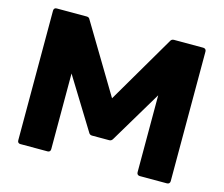

<svg xmlns="http://www.w3.org/2000/svg" viewBox="-112 -921 1296 1113"><g transform="rotate(15 536.5 -365.0)"><path d="M96 42H260C271 42 277 35 277 24V-430L465 -125C469 -117 476 -113 485 -113H588C597 -113 603 -117 608 -125L795 -438V24C795 35 802 42 813 42H976C987 42 994 35 994 24V-754C994 -765 987 -772 976 -772H800C791 -772 784 -768 780 -760L541 -352L296 -760C292 -769 285 -772 276 -772H96C85 -772 79 -765 79 -754V24C79 35 85 42 96 42Z"/></g></svg>

Font: LINE Seed JP_OTF ExtraBold
Style: Regular
Weight: 800
Designer: LY Corporation & Fontrix & Fontworks
Version: Version 1.013